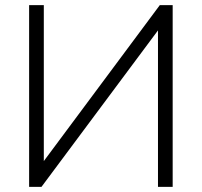

<svg xmlns="http://www.w3.org/2000/svg" viewBox="-20 -725 783 745"><path d="M93 0H141L593 -607V0H650V-705H600L150 -100V-705H93Z"/></svg>

Font: Poppy and Pepper Light
Style: Regular
Weight: 300
Designer: Thy Ha
Foundry: Thy Ha
Version: Version 0.001;Glyphs 3.2 (3227)